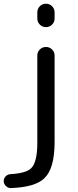

<svg xmlns="http://www.w3.org/2000/svg" viewBox="-44 -794 411 1010"><path d="M152.3 -697.3V-728.5Q152.3 -748 165.5 -761.2Q178.7 -774.4 197.8 -774.4Q216.8 -774.4 230 -761.2Q243.2 -748 243.2 -728.5V-697.3Q243.2 -677.7 230 -664.6Q216.8 -651.4 197.8 -651.4Q178.7 -651.4 165.5 -664.6Q152.3 -677.7 152.3 -697.3ZM14.6 195.3Q13.7 195.3 12.7 195.3Q-2 195.3 -11.7 185.5Q-24.4 174.8 -24.4 158.2Q-24.4 144.5 -14.6 133.8Q-3.9 123 11.7 122.1Q92.8 117.2 119.1 91.8Q152.3 60.5 152.3 -43V-502Q152.3 -520.5 165.5 -533.7Q178.7 -546.9 197.8 -546.9Q216.8 -546.9 230 -533.7Q243.2 -520.5 243.2 -502V-46.9Q243.2 93.8 188.5 144.5Q140.6 190.4 14.6 195.3Z"/></svg>

Font: Gen Jyuu Gothic P Regular
Style: Regular
Weight: 400
Designer: [Source Han Sans]
Ryoko NISHIZUKA  (kana & ideographs); Paul D. Hunt (Latin, Greek & Cyrillic); Wenlong ZHANG  (bopomofo
Version: Version 1.002.20150607